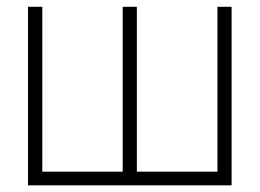

<svg xmlns="http://www.w3.org/2000/svg" viewBox="-20 -556 779 576"><path d="M64 -535.6H106.9V-41H348.1V-535.6H390.6V-41H632.3V-535.6H674.8V0H64Z"/></svg>

Font: Inter Display Extra Light
Style: Regular
Weight: 200
Designer: Rasmus Andersson
Foundry: rsms
Version: Version 4.000;git-4fc901f